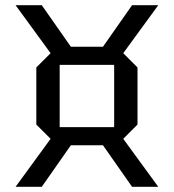

<svg xmlns="http://www.w3.org/2000/svg" viewBox="-20 -720 670 740"><path d="M120 -240V-460L175 -515L40 -700H141L253 -540H377L489 -700H590L455 -515L510 -460V-240L455 -185L590 0H489L377 -160H253L141 0H40L175 -185ZM210 -230H420V-470H210Z"/></svg>

Font: Tektur
Style: Regular
Weight: 400
Designer: Adam Jagosz
Foundry: Adam Jagosz
Version: Version 1.005;gftools[0.9.30]